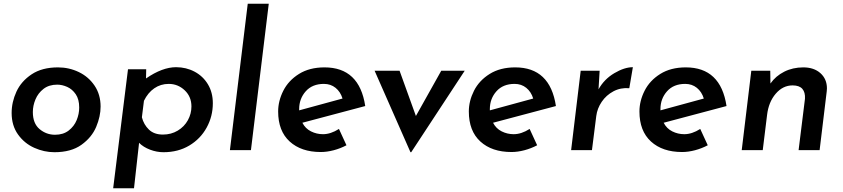

<svg xmlns="http://www.w3.org/2000/svg" viewBox="-20 -800 4490 1023"><path d="M42 -198Q42 -256 67.5 -311.5Q93 -367 148.5 -404Q204 -441 289 -441Q348 -441 400 -416Q452 -391 484 -343.5Q516 -296 516 -232Q516 -180 492.5 -124Q469 -68 414 -28.5Q359 11 270 11Q215 11 162.5 -12.5Q110 -36 76 -83.5Q42 -131 42 -198ZM402 -227Q402 -271 383.5 -298Q365 -325 338 -337Q311 -349 285 -349Q241 -349 212 -326.5Q183 -304 169 -270.5Q155 -237 155 -203Q155 -142 191 -112Q227 -82 273 -82Q317 -82 346 -104.5Q375 -127 388.5 -160Q402 -193 402 -227Z M1114 -250Q1114 -180 1081 -120Q1048 -60 988.5 -24.5Q929 11 851 11Q815 11 779.5 -2.5Q744 -16 721 -39L694 203H583L662 -431H759L758 -382Q845 -442 918 -442Q972 -442 1017 -418Q1062 -394 1088 -350.5Q1114 -307 1114 -250ZM1000 -233Q1000 -285 964 -319Q928 -353 879 -353Q836 -353 802 -329.5Q768 -306 747 -263L736 -175Q746 -136 773.5 -109.5Q801 -83 848 -83Q892 -83 927 -104Q962 -125 981 -159.5Q1000 -194 1000 -233Z M1412 -780 1317 0H1205L1300 -780Z M1786 -113 1826 -26Q1794 -9 1758 0.5Q1722 10 1689 10Q1585 10 1523.5 -46Q1462 -102 1462 -206Q1462 -262 1489.5 -316.5Q1517 -371 1573 -406Q1629 -441 1709 -441Q1895 -441 1926 -235L1591 -146Q1607 -115 1637 -100Q1667 -85 1701 -85Q1742 -85 1786 -113ZM1574 -219V-212L1805 -275Q1794 -311 1768 -332Q1742 -353 1706 -353Q1644 -353 1609 -313.5Q1574 -274 1574 -219Z M2456 -423 2171 11H2167L1976 -423H2109L2196 -182L2331 -423Z M2802 -113 2842 -26Q2810 -9 2774 0.5Q2738 10 2705 10Q2601 10 2539.5 -46Q2478 -102 2478 -206Q2478 -262 2505.5 -316.5Q2533 -371 2589 -406Q2645 -441 2725 -441Q2911 -441 2942 -235L2607 -146Q2623 -115 2653 -100Q2683 -85 2717 -85Q2758 -85 2802 -113ZM2590 -219V-212L2821 -275Q2810 -311 2784 -332Q2758 -353 2722 -353Q2660 -353 2625 -313.5Q2590 -274 2590 -219Z M3169 -324Q3199 -378 3253 -410Q3307 -442 3352 -442L3333 -330Q3287 -334 3248.5 -313.5Q3210 -293 3186 -257.5Q3162 -222 3157 -182L3134 0H3023L3074 -423H3175Z M3711 -113 3751 -26Q3719 -9 3683 0.5Q3647 10 3614 10Q3510 10 3448.5 -46Q3387 -102 3387 -206Q3387 -262 3414.5 -316.5Q3442 -371 3498 -406Q3554 -441 3634 -441Q3820 -441 3851 -235L3516 -146Q3532 -115 3562 -100Q3592 -85 3626 -85Q3667 -85 3711 -113ZM3499 -219V-212L3730 -275Q3719 -311 3693 -332Q3667 -353 3631 -353Q3569 -353 3534 -313.5Q3499 -274 3499 -219Z M4386 -329Q4386 -319 4385 -314L4347 0H4235L4269 -274Q4271 -308 4255 -326.5Q4239 -345 4203 -345Q4151 -345 4113 -300.5Q4075 -256 4067 -187L4044 0H3932L3983 -423H4084L4085 -355Q4113 -395 4158.5 -418Q4204 -441 4260 -441Q4317 -441 4351.5 -410Q4386 -379 4386 -329Z"/></svg>

Font: Josefin Sans SemiBold
Style: Italic
Weight: 600
Italic angle: -7°
Designer: Santiago Orozco
Foundry: Typemade
Version: Version 2.000